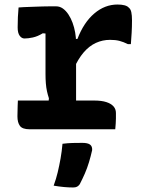

<svg xmlns="http://www.w3.org/2000/svg" viewBox="-20 -571 640 848"><path d="M192 -95 196 -137Q191 -152 187.5 -168Q184 -184 182.5 -203Q181 -222 181 -243Q181 -273 181 -303Q181 -333 181 -363Q181 -393 181 -423L169 -424Q146 -410 125 -405.5Q104 -401 88 -401Q76 -401 67 -413Q58 -425 58 -450Q58 -473 59 -495.5Q60 -518 62 -538Q72 -539 84.5 -539.5Q97 -540 110.5 -540.5Q124 -541 138.5 -541.5Q153 -542 168.5 -542.5Q184 -543 199.5 -543Q215 -543 228 -543Q244 -543 257.5 -533.5Q271 -524 282 -507.5Q293 -491 300.5 -470.5Q308 -450 312 -427.5Q316 -405 316 -383Q316 -347 316 -310Q316 -273 316 -235.5Q316 -198 316 -160Q316 -122 316 -85ZM298 -399H322Q350 -472 396.5 -511.5Q443 -551 499 -551Q518 -551 530.5 -547.5Q543 -544 549 -537Q557 -531 560 -517Q563 -503 563 -481Q563 -453 561.5 -427Q560 -401 558 -376H545Q525 -386 507.5 -390.5Q490 -395 466 -395Q433 -395 403.5 -381.5Q374 -368 349.5 -339.5Q325 -311 304 -264ZM59 -127H394Q429 -127 450 -120Q471 -113 481.5 -101Q492 -89 492 -72Q492 -59 492 -47.5Q492 -36 491 -24Q490 -12 489 0H111Q79 0 68 -15Q57 -30 57 -57Q57 -69 57.5 -80.5Q58 -92 58 -103.5Q58 -115 59 -127ZM256 64Q280 61 300.5 60.5Q321 60 344 60Q367 60 377.5 67.5Q388 75 387 92Q381 119 373 145.5Q365 172 354.5 196Q344 220 332 243Q327 250 320.5 253.5Q314 257 303 257Q283 257 262 255Q241 253 217 249Q228 219 235 189.5Q242 160 247.5 129Q253 98 256 64Z"/></svg>

Font: Rec Mono Semicasual
Style: Bold
Weight: 700
Version: Version 1.085; ttfautohint (v1.8.4.7-5d5b)